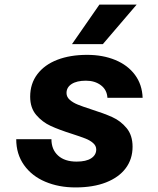

<svg xmlns="http://www.w3.org/2000/svg" viewBox="-20 -808 690 840"><path d="M51 -199H205Q205 -154 234 -127.5Q263 -101 315 -101Q357 -101 379 -115.5Q401 -130 401 -154Q401 -170 387.5 -182Q374 -194 353.5 -202Q333 -210 296 -222Q239 -240 202 -257Q165 -274 138.5 -305Q112 -336 112 -385Q112 -442 143.5 -483.5Q175 -525 231 -546.5Q287 -568 361 -568Q430 -568 484.5 -545.5Q539 -523 570.5 -480.5Q602 -438 604 -380H450Q448 -415 421.5 -435Q395 -455 356 -455Q316 -455 293.5 -440.5Q271 -426 271 -401Q271 -384 285 -371.5Q299 -359 320 -350.5Q341 -342 378 -330Q435 -312 471.5 -295.5Q508 -279 534 -247.5Q560 -216 560 -166Q560 -112 530 -72Q500 -32 444 -10Q388 12 310 12Q237 12 178 -13Q119 -38 85 -86Q51 -134 51 -199ZM415 -788H578L430 -615H295Z"/></svg>

Font: Azeret Mono
Style: Bold Italic
Weight: 700
Italic angle: -12°
Designer: Martin Vácha
Foundry: Displaay
Version: Version 1.000; Glyphs 3.0.3, build 3074